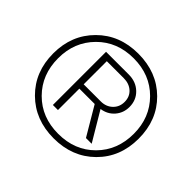

<svg xmlns="http://www.w3.org/2000/svg" viewBox="-172 -881 1256 1256"><g transform="rotate(45 456.0 -253.0)"><path d="M61 -253Q61 -422 172.5 -533.5Q284 -645 456 -645Q629 -645 740 -535Q851 -425 851 -253Q851 -82 739.5 28.5Q628 139 456 139Q284 139 172.5 28.5Q61 -82 61 -253ZM806 -253Q806 -403 707 -502.5Q608 -602 456 -602Q304 -602 205 -502.5Q106 -403 106 -253Q106 -101 204.5 -2Q303 97 456 97Q609 97 707.5 -2Q806 -101 806 -253ZM345 -12H298V-504H508Q575 -504 618.5 -462.5Q662 -421 662 -357Q662 -302 627.5 -262Q593 -222 537 -214L657 -12H604L487 -210H345ZM616 -358Q616 -406 584 -435Q552 -464 501 -464H345V-250H503Q552 -250 584 -280.5Q616 -311 616 -358Z"/></g></svg>

Font: Metropolitano Light
Style: Regular
Weight: 300
Designer: Fonts by Alex Slobzheninov & Chris M. Simpson / Changes by Cristiano Sobral
Foundry: Fonts by Alex Slobzheninov & Chris M. Simpson / Changes by Cristiano Sobral
Version: Version 1.00;August 30, 2020;FontCreator 13.0.0.2681 64-bit